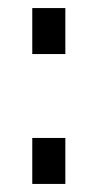

<svg xmlns="http://www.w3.org/2000/svg" viewBox="-20 -456 217 476"><path d="M60 -322V-436H142V-322ZM60 0V-114H142V0Z"/></svg>

Font: TypoPRO Titillium Maps
Style: 400 wt
Weight: 400
Designer: Campivisivi
Foundry: Accademia di Belle Arti di Urbino and students of MA course of Visual design
Version: Version 001.001